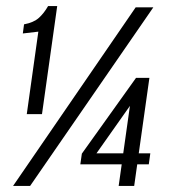

<svg xmlns="http://www.w3.org/2000/svg" viewBox="-20 -611 560 631"><path d="M68 -236 106 -507 55 -501 59 -531Q91 -537 108 -552.5Q125 -568 138 -591H168L118 -236ZM23 0 426 -587H484L79 0ZM370 0 380 -71H244L249 -106L427 -355H471L436 -107H474L469 -71H431L421 0ZM297 -107H385L407 -263Z"/></svg>

Font: Alumni Sans Medium
Style: Italic
Weight: 500
Italic angle: -8°
Designer: Robert E. Leuschke
Foundry: Robert E. Leuschke
Version: Version 1.016